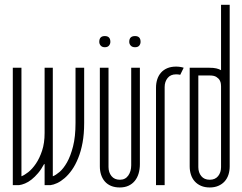

<svg xmlns="http://www.w3.org/2000/svg" viewBox="-20 -784 1024 813"><path d="M166.5 -88.9Q154.8 -66.9 141.1 -50.8Q127.4 -34.7 113.5 -23.7Q99.6 -12.7 85.9 -7.1Q72.3 -1.5 60.5 0H34.2V-497.1H70.8V-37.6Q83 -42 99.9 -55.2Q116.7 -68.4 132.1 -91.1Q147.5 -113.8 158.2 -146Q168.9 -178.2 168.9 -220.7V-497.1H203.6V-37.6Q215.8 -42 232.2 -55.9Q248.5 -69.8 263.7 -96.4Q278.8 -123 289.3 -164.1Q299.8 -205.1 299.8 -263.2V-497.1H336.4V-263.2Q336.4 -216.8 329.6 -179.9Q322.8 -143.1 311 -114.3Q299.3 -85.4 284.7 -64.7Q270 -43.9 253.9 -30Q237.8 -16.1 222.2 -8.8Q206.5 -1.5 193.4 0H168.9V-88.9Z M572.3 -497.1V-88.9Q572.3 -67.4 566.9 -49.3Q561.5 -31.2 550.8 -18.1Q540 -4.9 524.2 2.4Q508.3 9.8 487.3 9.8Q466.3 9.8 450.4 3.2Q434.6 -3.4 424.1 -15.4Q413.6 -27.3 408.2 -43.7Q402.8 -60.1 402.8 -79.6V-497.1H439.5V-76.7Q439.5 -54.2 451.9 -38.6Q464.4 -22.9 487.8 -22.9Q510.7 -22.9 523.2 -40.8Q535.6 -58.6 535.6 -84V-497.1ZM400.4 -606.9Q400.4 -631.3 423.8 -631.3Q447.3 -631.3 447.3 -606.9Q447.3 -597.7 441.4 -590.8Q435.5 -584 423.8 -584Q412.6 -584 406.5 -590.8Q400.4 -597.7 400.4 -606.9ZM527.3 -606.9Q527.3 -631.3 551.8 -631.3Q575.2 -631.3 575.2 -606.9Q575.2 -597.7 569.6 -590.8Q564 -584 551.8 -584Q540 -584 533.7 -590.8Q527.3 -597.7 527.3 -606.9Z M743.2 -467.3Q735.8 -469.2 725.6 -469.2Q702.1 -469.2 689.7 -453.6Q677.2 -438 677.2 -415.5V0H640.6V-412.6Q640.6 -432.1 646 -448.5Q651.4 -464.8 662.1 -476.8Q672.9 -488.8 688.7 -495.4Q704.6 -502 725.6 -502Q734.4 -502 742.7 -500.7Q751 -499.5 757.8 -497.1Z M952.6 -79.6Q952.6 -60.5 947.3 -44.2Q941.9 -27.8 931.2 -15.9Q920.4 -3.9 904.5 2.9Q888.7 9.8 868.2 9.8Q847.2 9.8 831.3 2.9Q815.4 -3.9 804.7 -15.9Q793.9 -27.8 788.6 -44.2Q783.2 -60.5 783.2 -79.6V-497.1H866.2Q884.8 -497.1 896 -494.4Q907.2 -491.7 916 -486.8V-763.7H952.6ZM916 -418Q916 -420.9 915.3 -428.7Q914.6 -436.5 910.2 -444.3Q905.8 -452.1 896 -458.3Q886.2 -464.4 868.2 -464.4H819.8V-76.2Q819.8 -53.7 832.3 -38.3Q844.7 -22.9 868.2 -22.9Q891.1 -22.9 903.6 -38.3Q916 -53.7 916 -76.2Z"/></svg>

Font: Tulpen One
Style: Regular
Weight: 400
Designer: Naima Ben Ayed
Foundry: Naima Ben Ayed, Anton Koovit
Version: Version 1.002